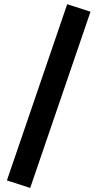

<svg xmlns="http://www.w3.org/2000/svg" viewBox="-20 -798 479 922"><path d="M414.6 -741.7 125 104.5 13.2 68.4 302.7 -777.8Z"/></svg>

Font: Vazirmatn RD UI FD Black
Style: Regular
Weight: 900
Designer: Saber Rastikerdar
Foundry: Saber Rastikerdar
Version: Version 33.003